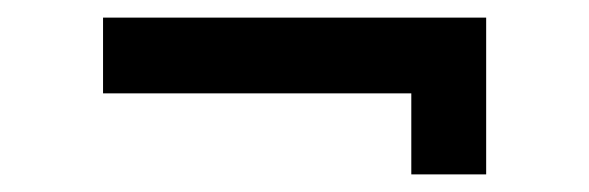

<svg xmlns="http://www.w3.org/2000/svg" viewBox="-20 -349 669 218"><path d="M447 -151V-243H97V-329H532V-151Z"/></svg>

Font: Maven Pro SemiBold
Style: Regular
Weight: 600
Designer: Joe Prince
Foundry: Joe Prince
Version: Version 2.103